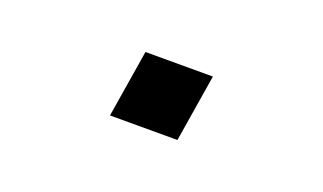

<svg xmlns="http://www.w3.org/2000/svg" viewBox="-33 -538 666 396"><g transform="rotate(20 300.0 -340.0)"><path d="M214 -266 238 -414H386L362 -266Z"/></g></svg>

Font: Iosevka SS04 Medium Extended
Style: Italic
Weight: 500
Width: 7
Italic angle: -9°
Monospace: yes
Designer: Belleve Invis
Foundry: Belleve Invis
Version: Version 19.0.0; ttfautohint (v1.8.4)